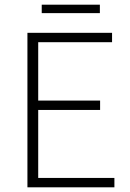

<svg xmlns="http://www.w3.org/2000/svg" viewBox="-20 -799 555 819"><path d="M97 0V-659H458V-619H143V-370H407V-330H143V-40H468V0ZM158 -743V-779H406V-743Z"/></svg>

Font: hySource Sans Pro Light
Style: Regular
Weight: 300
Designer: Paul D. Hunt
Foundry: Adobe Systems Incorporated
Version: Version 2.021;PS 2.000;hotconv 1.0.86;makeotf.lib2.5.63406